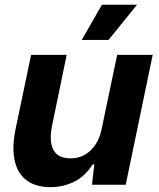

<svg xmlns="http://www.w3.org/2000/svg" viewBox="-20 -763 658 793"><path d="M188.6 10Q128 10 90.3 -17.9Q52.6 -45.9 40.6 -99.8Q28.6 -153.7 44.6 -231.3L108.4 -536.3H255.4L195.4 -245.7Q186.4 -202.6 191.4 -171.9Q196.3 -141.3 216.2 -125.1Q236.1 -109 271.6 -109Q304.3 -109 330.2 -123.7Q356.1 -138.4 374.2 -165.6Q392.3 -192.7 399.6 -229.3L463.9 -536.3H610.6L499.3 0H359.7L369.7 -84.4H363.1Q331.1 -34.3 285.4 -12.1Q239.7 10 188.6 10ZM317.7 -598.1 400.9 -743.4H546L428.3 -598.1Z"/></svg>

Font: Mona Sans
Style: Italic
Weight: 200
Italic angle: -11.6951°
Designer: Deni Anggara
Foundry: GitHub
Version: Version 2.000